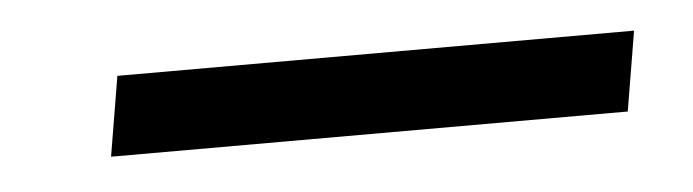

<svg xmlns="http://www.w3.org/2000/svg" viewBox="-23 -363 520 144"><g transform="rotate(-5 236.5 -291.0)"><path d="M57 -261 67 -321H456L446 -261Z"/></g></svg>

Font: DM Sans 36pt Light
Style: Italic
Weight: 300
Italic angle: -10°
Designer: Colophon Foundry, Jonny Pinhorn
Foundry: Colophon Foundry
Version: Version 4.004;gftools[0.9.30]